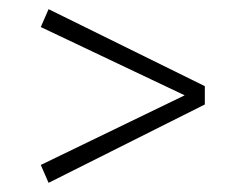

<svg xmlns="http://www.w3.org/2000/svg" viewBox="-20 -541 536 419"><path d="M86 -521 69 -482 383 -333 69 -181 86 -142 427 -313V-353Z"/></svg>

Font: Fira Sans ExtraLight
Style: Regular
Weight: 200
Designer: bBox Type GmbH & Carrois Corporate GbR & Edenspiekermann AG
Foundry: bBox Type GmbH & Carrois Corporate GbR & Edenspiekermann AG
Version: Version 4.300;PS 004.300;hotconv 1.0.88;makeotf.lib2.5.64775